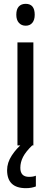

<svg xmlns="http://www.w3.org/2000/svg" viewBox="-20 -758 265 1001"><path d="M114 -738Q161 -738 161 -681Q161 -654 148.5 -639Q136 -624 114 -624Q92 -624 78.5 -639Q65 -654 65 -681Q65 -710 78 -724Q91 -738 114 -738ZM154 -537V0H71V-537ZM86 117Q86 164 131 164Q143 164 151.5 162.5Q160 161 167 158V214Q157 218 144 220.5Q131 223 115 223Q17 223 17 129Q17 90 41.5 52.5Q66 15 101 -13L148 0Q114 33 100 60.5Q86 88 86 117Z"/></svg>

Font: Noto Sans Hebrew Condensed
Style: Regular
Weight: 400
Width: 3
Designer: Monotype Design Team
Foundry: Monotype Imaging Inc.
Version: Version 2.004; ttfautohint (v1.8.4.7-5d5b)